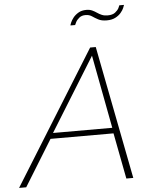

<svg xmlns="http://www.w3.org/2000/svg" viewBox="-101 -970 810 1020"><g transform="rotate(-5 303.5 -460.0)"><path d="M400 -710H430L568 0H531L484 -245H148L-3 0H-41ZM480 -275 406 -666 164 -275ZM501 -846Q473 -846 455.5 -855.5Q438 -865 424 -874.5Q410 -884 390 -884Q370 -884 357 -873.5Q344 -863 338 -851Q332 -839 331 -836H306Q306 -839 311 -851Q316 -863 326.5 -876.5Q337 -890 354.5 -900.5Q372 -911 397 -911Q415 -911 428 -905Q441 -899 452.5 -891Q464 -883 477 -877.5Q490 -872 508 -872Q534 -872 548 -883Q562 -894 568 -906Q574 -918 574 -920H599Q598 -916 593 -904Q588 -892 576.5 -878.5Q565 -865 546.5 -855.5Q528 -846 501 -846Z"/></g></svg>

Font: Raleway Thin ExtraLight
Style: Italic
Weight: 250
Italic angle: -12°
Version: Version 4.026